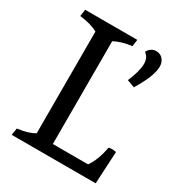

<svg xmlns="http://www.w3.org/2000/svg" viewBox="-161 -775 822 883"><g transform="rotate(30 250.5 -333.5)"><path d="M126 -64V-604Q89 -624 30 -631L35 -667H312L307 -631Q252 -624 215 -604V-58H402Q433 -102 445 -171Q453 -174 463 -174Q473 -174 485 -171L476 0H30L36 -37Q95 -44 126 -64ZM394 -586Q394 -621 370 -637Q376 -650 387.5 -658Q399 -666 414 -666Q436 -666 449.5 -650.5Q463 -635 463 -612Q463 -561 407 -470L367 -485Q394 -548 394 -586Z"/></g></svg>

Font: Caladea
Style: Regular
Weight: 400
Designer: Carolina Giovagnoli and Andres Torresi
Foundry: Carolina Giovagnoli & Andres Torresi
Version: Version 1.001